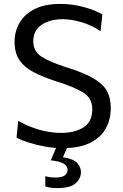

<svg xmlns="http://www.w3.org/2000/svg" viewBox="-20 -746 626 981"><path d="M299.5 11Q255 11 209.8 2.8Q164.5 -5.5 126.2 -17.8Q88 -30 64.5 -42.5L73 -128Q123.5 -100 179.2 -83.5Q235 -67 294 -67Q361 -67 406.2 -95Q451.5 -123 451.5 -188.5Q451.5 -245 403.8 -274Q356 -303 269 -330Q201 -351.5 153 -376.5Q105 -401.5 79.8 -438.2Q54.5 -475 54.5 -532Q54.5 -587.5 81 -631.5Q107.5 -675.5 159.2 -700.8Q211 -726 288 -726Q351.5 -726 410.8 -709.2Q470 -692.5 503 -672.5L494 -586.5Q448.5 -617.5 395.8 -632.8Q343 -648 300 -648Q259.5 -648 225.5 -636Q191.5 -624 170.8 -599.2Q150 -574.5 150 -535.5Q150 -485 190.2 -457.8Q230.5 -430.5 320 -402Q406 -375 455.2 -347Q504.5 -319 525.2 -282.8Q546 -246.5 546 -193.5Q546 -135 520.2 -89Q494.5 -43 440 -16Q385.5 11 299.5 11ZM273 215Q237 215 211.5 207V154Q218 156.5 232 158.8Q246 161 262.5 161Q297.5 161 311.5 149.5Q325.5 138 325.5 121Q325.5 106 308.8 92.5Q292 79 239.5 73L278.5 -18.5H326.5V0L301.5 57.5Q355.5 65.5 374.5 86.8Q393.5 108 393.5 133Q393.5 167 366 191Q338.5 215 273 215Z"/></svg>

Font: Heraclito
Style: Regular
Weight: 400
Designer: Kostas Bartsokas (font) & Cristiano Sobral (main changes)
Foundry: Kostas Bartsokas (font) & Cristiano Sobral (main changes)
Version: Version 1.00;July 8, 2020;FontCreator 13.0.0.2655 64-bit